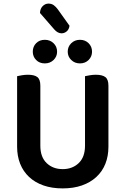

<svg xmlns="http://www.w3.org/2000/svg" viewBox="-20 -1030 697 1066"><path d="M328 16Q268 16 221 -0.5Q174 -17 141.5 -47.5Q109 -78 92 -120.5Q75 -163 75 -216V-607Q83 -609 100.5 -612Q118 -615 135 -615Q171 -615 187.5 -602Q204 -589 204 -554V-221Q204 -158 239 -124.5Q274 -91 328 -91Q382 -91 417 -124.5Q452 -158 452 -221V-607Q461 -609 478 -612Q495 -615 512 -615Q548 -615 565 -602Q582 -589 582 -554V-216Q582 -163 565 -120.5Q548 -78 515 -47.5Q482 -17 435 -0.5Q388 16 328 16ZM297 -743Q297 -716 277.5 -697Q258 -678 229 -678Q199 -678 180.5 -697Q162 -716 162 -743Q162 -771 180.5 -790Q199 -809 229 -809Q258 -809 277.5 -790Q297 -771 297 -743ZM491 -743Q491 -716 472 -697Q453 -678 424 -678Q395 -678 375.5 -697Q356 -716 356 -743Q356 -771 375.5 -790Q395 -809 424 -809Q453 -809 472 -790Q491 -771 491 -743ZM202 -958Q203 -982 217 -996Q231 -1010 249 -1010Q266 -1010 278 -1001.5Q290 -993 301 -978L366 -887Q363 -866 350 -855.5Q337 -845 322 -845Q300 -845 281 -867Z"/></svg>

Font: Baloo Paaji 2 SemiBold
Style: Regular
Weight: 600
Designer: Shuchita Grover, Noopur Datye and Ek Type
Foundry: Ek Type
Version: Version 1.640;hotconv 1.0.111;makeotfexe 2.5.65597; ttfautoh